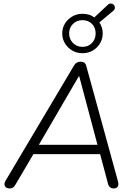

<svg xmlns="http://www.w3.org/2000/svg" viewBox="-20 -1060 762 1086"><path d="M34 6Q23 6 15 0.5Q7 -5 5.5 -15Q4 -25 11 -37L399 -690Q406 -701 415 -706Q424 -711 436 -711Q449 -711 457 -705Q465 -699 468 -687L646 -39Q651 -23 649 -13Q647 -3 640 1.5Q633 6 623 6Q611 6 602 -1.5Q593 -9 590 -24L543 -201L570 -188H139L176 -200L67 -15Q61 -4 53 1Q45 6 34 6ZM426 -629 194 -231 171 -241H556L534 -231L428 -629ZM446 -759Q415 -759 389 -774Q363 -789 347.5 -814.5Q332 -840 332 -871Q332 -902 347.5 -927Q363 -952 389 -967Q415 -982 446 -982Q466 -982 483 -977Q500 -972 513 -961L589 -1032Q598 -1041 608 -1040Q618 -1039 624 -1032.5Q630 -1026 630 -1016.5Q630 -1007 621 -999L542 -933Q561 -906 561 -871Q561 -840 545.5 -814.5Q530 -789 504.5 -774Q479 -759 446 -759ZM446 -795Q480 -795 500.5 -817Q521 -839 521 -871Q521 -903 500.5 -924.5Q480 -946 446 -946Q414 -946 392.5 -924.5Q371 -903 371 -871Q371 -839 392.5 -817Q414 -795 446 -795Z"/></svg>

Font: Nunito ExtraLight Light
Style: Italic
Weight: 300
Italic angle: -9°
Version: Version 3.602